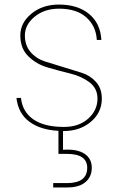

<svg xmlns="http://www.w3.org/2000/svg" viewBox="-20 -567 523 841"><path d="M426 -135Q426 -74 378 -33.5Q330 7 259 7H256V89Q317 85 349.5 106Q382 127 382 168Q382 207 354.5 230.5Q327 254 276 254H213V235H273Q362 235 362 168Q362 107 273 107H236V6Q157 2 108.5 -34Q60 -70 52 -138H72Q78 -78 125.5 -44.5Q173 -11 260 -11Q326 -11 366.5 -47.5Q407 -84 407 -135Q407 -180 372 -206.5Q337 -233 287.5 -245Q238 -257 188.5 -271.5Q139 -286 104 -320.5Q69 -355 69 -412Q69 -467 117.5 -507Q166 -547 238 -547Q320 -547 370 -506Q420 -465 424 -392H404Q401 -452 358.5 -490.5Q316 -529 238 -529Q175 -529 132 -494Q89 -459 89 -412Q89 -368 114 -339Q139 -310 176.5 -298Q214 -286 257.5 -273Q301 -260 338.5 -248Q376 -236 401 -207.5Q426 -179 426 -135Z"/></svg>

Font: SVN-Poppins Thin
Style: Regular
Weight: 100
Designer: Ninad Kale (Devanagari), Jonny Pinhorn (Latin)
Foundry: Indian Type Foundry
Version: Version 3.002 2017